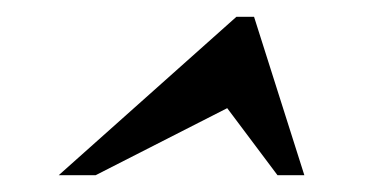

<svg xmlns="http://www.w3.org/2000/svg" viewBox="-20 -770 461 229"><path d="M262 -750H283L343 -561H311L251 -641L94 -561H50Z"/></svg>

Font: Lobster
Style: Regular
Weight: 400
Designer: Impallari Type
Foundry: Impallari Type
Version: Version 2.100